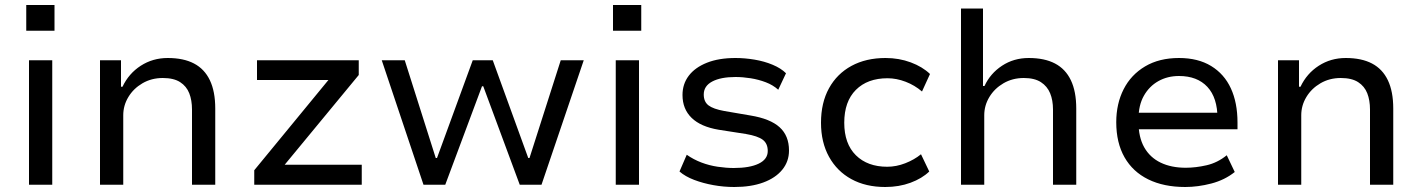

<svg xmlns="http://www.w3.org/2000/svg" viewBox="-20 -739 5687 768"><path d="M85 -616V-719H198V-616ZM96 0V-498H189V0Z M380 0V-498H464V-392H470Q495 -445 543 -476Q591 -507 651 -507Q714 -507 756 -485Q798 -463 819.5 -418Q841 -373 841 -305V0H748V-301Q748 -338 737 -366Q726 -394 700.5 -410.5Q675 -427 631 -427Q586 -427 550 -406Q514 -385 493.5 -351Q473 -317 473 -278V0Z M997 0V-58L1320 -451L1328 -419H1008V-498H1415V-439L1089 -44L1082 -80H1427V0Z M1674 0 1507 -498H1599L1723 -107H1728L1871 -498H1951L2093 -107H2098L2223 -498H2315L2146 0H2059L1913 -394H1908L1761 0Z M2432 -616V-719H2545V-616ZM2443 0V-498H2536V0Z M2917 9Q2875 9 2833.5 1.5Q2792 -6 2756.5 -19.5Q2721 -33 2698 -53L2727 -120Q2754 -101 2785.5 -89Q2817 -77 2851 -72Q2885 -67 2915 -67Q2979 -67 3015 -84.5Q3051 -102 3051 -135Q3051 -165 3031 -180Q3011 -195 2964 -203L2855 -220Q2783 -232 2746.5 -267.5Q2710 -303 2710 -359Q2710 -403 2735 -436Q2760 -469 2807.5 -488Q2855 -507 2922 -507Q2959 -507 2998 -500.5Q3037 -494 3070.5 -480Q3104 -466 3124 -446L3093 -380Q3072 -399 3043 -410Q3014 -421 2982.5 -426Q2951 -431 2922 -431Q2863 -431 2829 -413Q2795 -395 2795 -361Q2795 -332 2814 -317.5Q2833 -303 2877 -295L2982 -277Q3061 -264 3098.5 -230Q3136 -196 3136 -137Q3136 -93 3109 -60Q3082 -27 3033 -9Q2984 9 2917 9Z M3521 9Q3443 9 3385.5 -22.5Q3328 -54 3296 -112Q3264 -170 3264 -248Q3264 -328 3296 -386Q3328 -444 3386 -475.5Q3444 -507 3522 -507Q3576 -507 3623 -489.5Q3670 -472 3700 -443L3668 -373Q3639 -398 3602.5 -412Q3566 -426 3530 -426Q3450 -426 3403.5 -379.5Q3357 -333 3357 -248Q3357 -164 3403.5 -118Q3450 -72 3529 -72Q3565 -72 3601 -86Q3637 -100 3664 -122L3697 -53Q3668 -25 3622 -8Q3576 9 3521 9Z M3824 0V-705H3912V-395H3918Q3941 -445 3988 -476Q4035 -507 4095 -507Q4158 -507 4200 -485Q4242 -463 4263.5 -418Q4285 -373 4285 -305V0H4192V-301Q4192 -338 4180.5 -366Q4169 -394 4143.5 -410.5Q4118 -427 4075 -427Q4030 -427 3994 -406Q3958 -385 3937.5 -351Q3917 -317 3917 -278V0Z M4721 9Q4635 9 4573 -21.5Q4511 -52 4478 -110Q4445 -168 4445 -250Q4445 -324 4474.5 -382Q4504 -440 4560.5 -473.5Q4617 -507 4696 -507Q4772 -507 4824.5 -475Q4877 -443 4903.5 -385.5Q4930 -328 4930 -249V-222H4514V-288H4870L4850 -265Q4850 -348 4809.5 -391.5Q4769 -435 4696 -435Q4650 -435 4613.5 -414.5Q4577 -394 4555.5 -356Q4534 -318 4534 -263V-251Q4534 -190 4557 -149.5Q4580 -109 4622.5 -88.5Q4665 -68 4723 -68Q4763 -68 4806.5 -78Q4850 -88 4887 -118L4919 -51Q4879 -19 4825.5 -5Q4772 9 4721 9Z M5092 0V-498H5176V-392H5182Q5207 -445 5255 -476Q5303 -507 5363 -507Q5426 -507 5468 -485Q5510 -463 5531.5 -418Q5553 -373 5553 -305V0H5460V-301Q5460 -338 5449 -366Q5438 -394 5412.5 -410.5Q5387 -427 5343 -427Q5298 -427 5262 -406Q5226 -385 5205.5 -351Q5185 -317 5185 -278V0Z"/></svg>

Font: Nunito Sans 6pt
Style: Regular
Weight: 400
Version: Version 3.101;gftools[0.9.27]